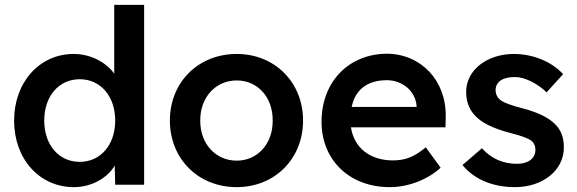

<svg xmlns="http://www.w3.org/2000/svg" viewBox="-20 -760 2376 790"><path d="M284 10C360 10 425 -31 452 -79L454 0H573V-740H450V-457C418 -502 355 -538 283 -538C143 -538 38 -422 38 -264C38 -105 143 10 284 10ZM162 -264C162 -364 222 -434 308 -434C394 -434 454 -364 454 -264C454 -164 394 -94 308 -94C222 -94 162 -164 162 -264Z M954 10C1110 10 1227 -106 1227 -264C1227 -422 1110 -538 954 -538C796 -538 679 -422 679 -264C679 -106 796 10 954 10ZM804 -264C803 -359 867 -429 954 -429C1040 -429 1103 -360 1102 -264C1103 -169 1040 -99 954 -99C867 -99 803 -169 804 -264Z M1584 10C1658 10 1739 -20 1793 -70L1732 -154C1684 -114 1647 -100 1597 -100C1502 -100 1437 -152 1424 -236H1813L1814 -279C1817 -429 1712 -538 1572 -539C1415 -538 1303 -424 1303 -259C1303 -102 1417 10 1584 10ZM1427 -320C1442 -392 1492 -430 1572 -430C1636 -430 1689 -385 1694 -325V-320Z M2099 10C2212 10 2300 -58 2300 -153C2300 -192 2290 -223 2265 -248C2239 -275 2196 -297 2131 -314C2084 -326 2055 -337 2041 -347C2027 -357 2020 -371 2019 -387C2019 -424 2048 -443 2099 -443C2139 -443 2191 -417 2229 -380L2297 -455C2250 -506 2174 -538 2094 -538C1987 -538 1898 -474 1898 -382C1898 -344 1909 -313 1932 -287C1959 -256 2007 -232 2079 -213C2124 -202 2152 -191 2165 -182C2177 -173 2183 -160 2183 -144C2183 -108 2153 -86 2108 -86C2053 -86 2003 -105 1963 -150L1883 -81C1930 -23 2006 10 2099 10Z"/></svg>

Font: Easer Grotesk Medium
Style: Regular
Weight: 500
Designer: Boardeaser, Bonnie Shaver-Troup, Thomas Jockin
Foundry: Lexend
Version: Version 1.001;Glyphs 3.1.2 (3151)